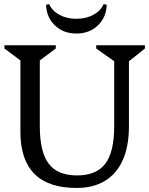

<svg xmlns="http://www.w3.org/2000/svg" viewBox="-20 -914 739 950"><path d="M545 -611 456 -674V-690H697V-674L618 -611V-289Q618 -191 588 -123Q558 -55 500 -19.5Q442 16 359 16Q220 16 150.5 -53.5Q81 -123 81 -262V-615L2 -674V-690H256V-674L177 -615V-289Q177 -162 221 -104Q265 -46 361 -46Q457 -46 501 -104Q545 -162 545 -289ZM358 -748Q294 -748 252 -788Q210 -828 208 -890L223 -894Q238 -860 274.5 -840.5Q311 -821 358 -821Q405 -821 441.5 -840.5Q478 -860 493 -894L508 -890Q506 -828 464 -788Q422 -748 358 -748Z"/></svg>

Font: Platypi Light
Style: Regular
Weight: 300
Designer: David Sargent
Foundry: Bolt Cutter Type
Version: Version 1.200